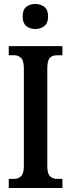

<svg xmlns="http://www.w3.org/2000/svg" viewBox="-20 -946 357 966"><path d="M24 0V-46H52Q71 -46 85.5 -59Q100 -72 100 -110V-602Q100 -642 85.5 -655Q71 -668 52 -668H24V-714H294V-668H266Q244 -668 231 -655Q218 -642 218 -601V-110Q218 -73 231.5 -59.5Q245 -46 266 -46H294V0ZM158 -800Q130 -800 112 -815Q94 -830 94 -863Q94 -897 112 -911.5Q130 -926 158 -926Q184 -926 203 -911.5Q222 -897 222 -863Q222 -830 203 -815Q184 -800 158 -800Z"/></svg>

Font: Noto Serif Thai ExtraCondensed SemiBold
Style: Regular
Weight: 600
Width: 2
Designer: Monotype Design Team
Foundry: Monotype Imaging Inc.
Version: Version 2.001; ttfautohint (v1.8.4.7-5d5b)